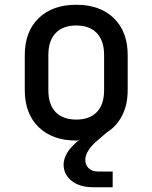

<svg xmlns="http://www.w3.org/2000/svg" viewBox="-20 -580 640 806"><path d="M370 206Q314 206 280.5 179Q247 152 247 111Q247 87 262 61.5Q277 36 315 5Q308 10 300 10Q200 10 142 -46.5Q84 -103 84 -202V-349Q84 -447 142 -503.5Q200 -560 300 -560Q400 -560 458 -503.5Q516 -447 516 -349V-202Q516 -140 492.5 -94.5Q469 -49 427 -23L398 2Q366 28 352 50Q338 72 338 91Q338 112 352 126Q366 140 391 140H453V206ZM300 -78Q356 -78 386.5 -109.5Q417 -141 417 -202V-349Q417 -409 386.5 -441Q356 -473 300 -473Q244 -473 213.5 -441Q183 -409 183 -349V-202Q183 -141 213.5 -109.5Q244 -78 300 -78Z"/></svg>

Font: Tiny Medium
Style: Regular
Weight: 500
Monospace: yes
Designer: Philipp Nurullin, Konstantin Bulenkov
Foundry: JetBrains
Version: Version 2.251; ttfautohint (v1.8.4.7-5d5b)